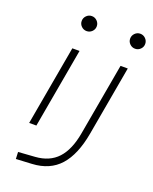

<svg xmlns="http://www.w3.org/2000/svg" viewBox="-175 -839 936 1171"><g transform="rotate(20 293.0 -254.0)"><path d="M75.7 234.4 73.7 189.5 181.2 182.1Q273.4 175.8 326.2 118.7Q378.9 61.5 398.4 -49.8L481.4 -517.6H528.3L448.2 -65.4Q422.9 77.1 357.7 150.1Q292.5 223.1 178.2 229ZM76.7 0 168.5 -517.6H215.3L123.5 0ZM213.9 -646Q193.8 -646 179.4 -660.2Q165 -674.3 165 -694.3Q165 -714.4 179.4 -728.8Q193.8 -743.2 213.9 -743.2Q233.9 -743.2 248.3 -728.8Q262.7 -714.4 262.7 -694.3Q262.7 -674.3 248.3 -660.2Q233.9 -646 213.9 -646ZM528.3 -646Q508.3 -646 493.9 -660.2Q479.5 -674.3 479.5 -694.3Q479.5 -714.4 493.9 -728.8Q508.3 -743.2 528.3 -743.2Q548.3 -743.2 562.7 -728.8Q577.1 -714.4 577.1 -694.3Q577.1 -674.3 562.7 -660.2Q548.3 -646 528.3 -646Z"/></g></svg>

Font: CaskaydiaCove NF ExtraLight
Style: Italic
Weight: 200
Italic angle: -10°
Designer: Aaron Bell
Foundry: Saja Typeworks
Version: Version 2111.001; VTT 6.35;Nerd Fonts 3.2.1